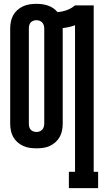

<svg xmlns="http://www.w3.org/2000/svg" viewBox="-20 -763 540 998"><path d="M338 215V130H370V-632Q355 -626 339 -622.5Q323 -619 306 -617V-120Q306 -102 302.5 -84.5Q299 -67 290.5 -51.5Q282 -36 268.5 -24Q255 -12 239 -4.5Q223 3 205 5.5Q187 8 170 8Q152 8 134.5 5.5Q117 3 100.5 -4.5Q84 -12 70.5 -24Q57 -36 48.5 -51.5Q40 -67 36.5 -84.5Q33 -102 33 -120V-615Q33 -633 36.5 -650.5Q40 -668 48.5 -683.5Q57 -699 70.5 -711Q84 -723 100.5 -730.5Q117 -738 134.5 -740.5Q152 -743 170 -743Q185 -743 200 -741Q215 -739 229.5 -734Q244 -729 256.5 -720.5Q269 -712 279 -700Q304 -702 327.5 -710.5Q351 -719 370 -735H467V130H490V215ZM170 -77Q178 -77 186 -80Q194 -83 199.5 -89Q205 -95 207.5 -103.5Q210 -112 210 -120V-615Q210 -623 207.5 -631.5Q205 -640 199.5 -646Q194 -652 186 -655Q178 -658 170 -658Q161 -658 153 -655Q145 -652 139.5 -646Q134 -640 132 -631.5Q130 -623 130 -615V-120Q130 -112 132 -103.5Q134 -95 139.5 -89Q145 -83 153 -80Q161 -77 170 -77Z"/></svg>

Font: Iosevka Curly Slab Semibold
Style: Regular
Weight: 600
Monospace: yes
Designer: Belleve Invis
Foundry: Belleve Invis
Version: Version 22.1.2; ttfautohint (v1.8.4)